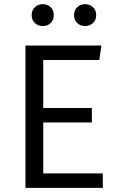

<svg xmlns="http://www.w3.org/2000/svg" viewBox="-20 -908 570 928"><path d="M460 -618H189V-386H424V-316H189V-70H477V0H103V-688H470ZM353 -873Q368 -888 391 -888Q414 -888 429.5 -873Q445 -858 445 -835Q445 -812 429.5 -797Q414 -782 391 -782Q368 -782 353 -797Q338 -812 338 -835Q338 -858 353 -873ZM148.5 -873Q164 -888 187 -888Q210 -888 225 -873Q240 -858 240 -835Q240 -812 225 -797Q210 -782 187 -782Q164 -782 148.5 -797Q133 -812 133 -835Q133 -858 148.5 -873Z"/></svg>

Font: FiraSans
Style: Regular
Weight: 350
Designer: Carrois Corporate & Edenspiekermann AG
Foundry: Carrois Corporate GbR & Edenspiekermann AG
Version: Version 3.106;PS 003.106;hotconv 1.0.70;makeotf.lib2.5.58329